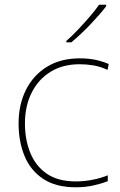

<svg xmlns="http://www.w3.org/2000/svg" viewBox="-20 -786 512 816"><path d="M302 10Q218 10 164 -25.5Q110 -61 84.5 -122.5Q59 -184 59 -261Q59 -342 90.5 -404.5Q122 -467 180 -502.5Q238 -538 319 -538Q355 -538 384.5 -532Q414 -526 442 -514L437 -489Q407 -503 377.5 -508Q348 -513 319 -513Q247 -513 195 -481Q143 -449 114.5 -392Q86 -335 86 -261Q86 -193 108.5 -137Q131 -81 178.5 -48Q226 -15 302 -15Q338 -15 373.5 -22Q409 -29 438 -41V-16Q413 -6 378 2Q343 10 302 10ZM431 -759Q405 -725 364 -682Q323 -639 283 -606H262V-612Q285 -632 311.5 -660Q338 -688 362.5 -716.5Q387 -745 401 -766H431Z"/></svg>

Font: Noto Sans Syriac Western Thin
Style: Regular
Weight: 100
Designer: Patrick Giasson and the Monotype Design Team
Foundry: Monotype Imaging Inc.
Version: Version 3.000; ttfautohint (v1.8.4.7-5d5b)